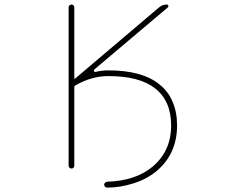

<svg xmlns="http://www.w3.org/2000/svg" viewBox="-20 -773 1040 854"><path d="M457 35.2Q584 31.2 659.2 -32.2Q741.2 -101.6 741.2 -214.8Q741.2 -324.2 669.9 -379.9Q600.6 -434.6 461.9 -434.6Q386.7 -434.6 314.5 -392.6Q310.5 -390.6 310.5 -386.7V-36.1Q310.5 -30.3 307.1 -26.9Q303.7 -23.4 298.3 -23.4Q293 -23.4 289.1 -26.9Q285.2 -30.3 285.2 -36.1V-740.2Q285.2 -745.1 289.1 -749Q293 -752.9 298.3 -752.9Q303.7 -752.9 307.1 -749Q310.5 -745.1 310.5 -740.2V-424.8Q310.5 -420.9 314.5 -423.8L687.5 -740.2Q702.1 -752.9 721.7 -752.9Q726.6 -752.9 728.5 -748Q730.5 -743.2 726.6 -740.2L399.4 -463.9Q396.5 -460.9 398.4 -457V-456.1Q400.4 -452.1 405.3 -453.1Q431.6 -460 461.9 -460Q614.3 -460 690.4 -396.5Q729.5 -365.2 748 -319.3Q767.6 -274.4 767.6 -214.8Q767.6 -153.3 745.6 -103Q723.6 -52.7 679.2 -14.6Q634.8 23.4 575.2 42Q515.6 61.5 456.1 61.5Q451.2 61.5 447.3 57.6Q443.4 53.7 443.4 48.3Q443.4 43 447.3 39.6Q451.2 36.1 457 35.2Z"/></svg>

Font: Rounded Mgen+ 1mn thin
Style: Regular
Weight: 100
Designer: [Source Han Sans]
Ryoko NISHIZUKA  (kana & ideographs); Paul D. Hunt (Latin, Greek & Cyrillic); Wenlong ZHANG  (bopomofo
Version: Version 1.059.20150602